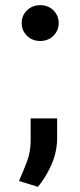

<svg xmlns="http://www.w3.org/2000/svg" viewBox="-20 -566 313 752"><path d="M137.4 -405.5Q106.2 -405.5 85.6 -426Q65 -446.4 65 -475.9Q65 -505.7 85.9 -525.7Q106.9 -545.8 137.4 -545.8Q168.7 -545.8 189.3 -525.4Q209.9 -505 209.9 -475.9Q209.9 -446.4 189.3 -426Q168.7 -405.5 137.4 -405.5ZM203.8 -102.3V-22.7Q203.1 28.8 182.2 77.4Q161.2 126.1 128.6 165.8L54.3 142.8Q71.7 103.7 85.9 66.1Q100.1 28.4 100.1 -18.1V-102.3Z"/></svg>

Font: Interface Medium
Style: Regular
Weight: 500
Designer: Rasmus Andersson
Foundry: rsms
Version: Version 1.8